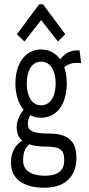

<svg xmlns="http://www.w3.org/2000/svg" viewBox="-20 -705 415 897"><path d="M94 -511 172 -611 251 -511 285 -545 181 -685H163L59 -545ZM172 -155C247 -155 292 -221 292 -315C292 -343 288 -369 280 -391C303 -410 330 -414 359 -410L352 -469C313 -473 287 -459 261 -428C240 -457 210 -474 172 -474C98 -474 52 -408 52 -315C52 -264 66 -221 90 -193C71 -167 57 -139 58 -110C58 -83 67 -62 84 -48C55 -31 31 4 31 54C31 133 92 172 188 172C298 172 337 105 337 34C337 -33 311 -81 211 -81C130 -81 110 -95 110 -127C110 -141 113 -152 122 -167C137 -159 153 -155 172 -155ZM172 -213C129 -213 105 -255 105 -315C105 -375 129 -417 172 -417C216 -417 240 -375 240 -315C240 -255 216 -213 172 -213ZM88 46C88 8 96 -11 116 -31C139 -23 167 -20 199 -20C268 -20 280 1 280 45C280 88 255 116 189 116C127 116 88 92 88 46Z"/></svg>

Font: Inconsolata Condensed Thin
Style: Regular
Weight: 100
Width: 3
Monospace: yes
Designer: Raph Levien, Cyreal, Brenton Simpson
Foundry: Raph Levien, Cyreal, Google
Version: Version 3.100